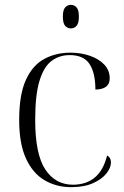

<svg xmlns="http://www.w3.org/2000/svg" viewBox="-20 -761 512 791"><path d="M273 10Q212 10 163.5 -18.5Q115 -47 87 -108Q59 -169 59 -267Q59 -371 86.5 -431.5Q114 -492 162 -518Q210 -544 270 -544Q314 -544 351 -531Q388 -518 410 -494.5Q432 -471 432 -438Q432 -393 373 -392Q373 -460 349 -497Q325 -534 267 -534Q225 -534 193 -510.5Q161 -487 143 -429Q125 -371 125 -267Q125 -126 166.5 -63Q208 0 281 0Q392 -1 421 -120Q437 -113 437 -91Q437 -70 418.5 -46.5Q400 -23 363.5 -6.5Q327 10 273 10ZM272 -644Q258 -644 248.5 -654.5Q239 -665 239 -693Q239 -720 248.5 -730.5Q258 -741 272 -741Q286 -741 295.5 -730.5Q305 -720 305 -693Q305 -665 295.5 -654.5Q286 -644 272 -644Z"/></svg>

Font: Noto Serif Display Light
Style: Regular
Weight: 300
Designer: Monotype Design Team
Foundry: Monotype Imaging Inc.
Version: Version 2.009